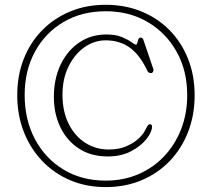

<svg xmlns="http://www.w3.org/2000/svg" viewBox="-20 -751 885 802"><path d="M421.5 30.5Q340.5 30.5 273 1.8Q205.5 -27 156 -79Q106.5 -131 79.2 -201Q52 -271 52 -353.5Q52 -436 79.2 -505Q106.5 -574 156 -624.5Q205.5 -675 273 -703Q340.5 -731 421.5 -731Q502.5 -731 570.5 -703.2Q638.5 -675.5 688.2 -625Q738 -574.5 765.5 -505.2Q793 -436 793 -353.5Q793 -270 765.8 -200Q738.5 -130 688.8 -78.2Q639 -26.5 571 2Q503 30.5 421.5 30.5ZM421.5 3.5Q495.5 3.5 557.8 -23.2Q620 -50 665.8 -98.5Q711.5 -147 736.8 -212Q762 -277 762 -354Q762 -455.5 718 -534.5Q674 -613.5 597.2 -658.8Q520.5 -704 421.5 -704Q321.5 -704 245.2 -659Q169 -614 126 -535Q83 -456 83 -354Q83 -250.5 126 -169.8Q169 -89 245.2 -42.8Q321.5 3.5 421.5 3.5ZM615 -222Q615 -200 592.2 -170.8Q569.5 -141.5 528 -119.5Q486.5 -97.5 430 -97.5Q360 -97.5 309.5 -130.5Q259 -163.5 232 -220Q205 -276.5 205 -346Q205 -421.5 233 -480.5Q261 -539.5 310.5 -573.2Q360 -607 424 -607Q463.5 -607 489 -596.2Q514.5 -585.5 528.8 -575Q543 -564.5 548 -564.5Q552 -564.5 553.5 -571.8Q555 -579 557.8 -586.5Q560.5 -594 568 -594Q576 -594 579.5 -583L620 -464Q622.5 -457 619.2 -451.2Q616 -445.5 610 -445.5Q599 -445.5 593.5 -459.5Q562 -524.5 520.2 -553.5Q478.5 -582.5 421 -582.5Q373.5 -582.5 332.5 -553.5Q291.5 -524.5 266.2 -473.2Q241 -422 241 -355.5Q241 -285.5 266.8 -234Q292.5 -182.5 336.2 -154.5Q380 -126.5 434 -126.5Q475.5 -126.5 505.8 -139.2Q536 -152 556.5 -170Q575 -187 583 -201Q591 -215 595 -223.2Q599 -231.5 606.5 -232Q615 -232 615 -222Z"/></svg>

Font: Fraunces 72pt SuperSoft Thin
Style: Regular
Weight: 100
Version: Version 1.000;[b76b70a41]